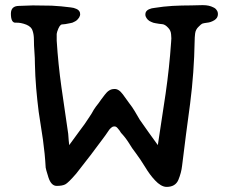

<svg xmlns="http://www.w3.org/2000/svg" viewBox="-20 -733 883 749"><path d="M22.5 -679.7Q22.5 -710 54.7 -710Q87.9 -710.9 108.4 -711.9Q144.5 -711.9 181.6 -710.9Q218.8 -709 255.9 -704.1Q267.6 -703.1 278.3 -698.2Q289.1 -693.4 292 -683.6Q293.9 -675.8 291 -669.9Q289.1 -664.1 285.2 -660.2Q279.3 -652.3 270.5 -648.4Q262.7 -643.6 253.9 -642.6Q231.4 -637.7 221.7 -637.7Q211.9 -636.7 203.1 -609.4Q200.2 -600.6 201.2 -591.8Q201.2 -583 201.2 -574.2Q207 -482.4 219.7 -392.6Q232.4 -301.8 246.1 -210.9Q247.1 -204.1 248 -185.5Q250 -167 250 -167Q270.5 -194.3 290 -221.7Q310.5 -248 329.1 -277.3Q337.9 -290 345.7 -304.7Q354.5 -318.4 364.3 -330.1Q372.1 -341.8 388.7 -363.3Q405.3 -385.7 424.8 -385.7Q442.4 -387.7 459 -365.2Q475.6 -342.8 484.4 -330.1Q496.1 -315.4 505.9 -298.8Q515.6 -281.2 525.4 -265.6Q543 -241.2 560.5 -215.8Q578.1 -191.4 595.7 -167Q611.3 -267.6 626 -367.2Q640.6 -467.8 647.5 -568.4Q649.4 -583 647.5 -598.6Q646.5 -614.3 635.7 -625Q624 -637.7 613.3 -638.7Q601.6 -639.6 585.9 -642.6Q578.1 -643.6 570.3 -647.5Q562.5 -650.4 556.6 -656.2Q550.8 -662.1 547.9 -669.9Q545.9 -677.7 548.8 -685.5Q552.7 -693.4 562.5 -697.3Q571.3 -701.2 582 -702.1Q618.2 -708 653.3 -710Q689.5 -711.9 725.6 -711.9Q740.2 -711.9 767.6 -712.9Q769.5 -712.9 772.5 -712.9Q795.9 -712.9 812.5 -704.1Q821.3 -700.2 825.2 -693.4Q830.1 -687.5 830.1 -677.7Q830.1 -663.1 816.4 -654.3Q801.8 -645.5 788.1 -644.5Q773.4 -642.6 768.6 -640.6Q764.6 -638.7 754.9 -628.9Q743.2 -618.2 741.2 -602.5Q739.3 -586.9 739.3 -572.3Q737.3 -450.2 721.7 -329.1Q705.1 -208 690.4 -86.9Q687.5 -59.6 675.8 -31.2Q664.1 -3.9 629.9 -3.9Q619.1 -3.9 607.4 -10.7Q595.7 -17.6 585 -29.3Q564.5 -50.8 545.9 -82Q527.3 -112.3 509.8 -135.7Q495.1 -154.3 482.4 -175.8Q468.8 -197.3 452.1 -214.8Q447.3 -223.6 438.5 -233.4Q430.7 -243.2 418.9 -238.3Q414.1 -235.4 410.2 -231.4Q406.2 -227.5 403.3 -222.7Q391.6 -205.1 378.9 -188.5Q366.2 -170.9 352.5 -153.3Q334 -127.9 314.5 -103.5Q295.9 -79.1 277.3 -55.7Q246.1 -19.5 234.4 -13.7Q222.7 -7.8 201.2 -7.8Q179.7 -7.8 168.9 -41Q158.2 -75.2 158.2 -79.1Q155.3 -132.8 147.5 -188.5Q138.7 -243.2 130.9 -296.9Q125 -343.8 121.1 -389.6Q117.2 -436.5 116.2 -483.4Q116.2 -506.8 114.3 -530.3Q112.3 -554.7 112.3 -578.1Q112.3 -597.7 107.4 -612.3Q103.5 -627.9 83 -636.7Q60.5 -645.5 42 -644.5Q22.5 -642.6 22.5 -679.7Z"/></svg>

Font: Little Wizzy
Style: Regular
Weight: 400
Version: Version 1.0